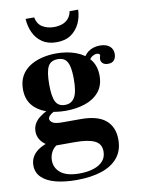

<svg xmlns="http://www.w3.org/2000/svg" viewBox="-97 -758 765 1036"><g transform="rotate(-10 285.0 -240.0)"><path d="M237 212Q174 212 125 199.5Q76 187 48.5 160.5Q21 134 21 94Q21 52 53 22.5Q85 -7 155 -23L238 -16Q195 -12 170 3.5Q145 19 134.5 40.5Q124 62 124 85Q124 127 157.5 153.5Q191 180 260 180Q302 180 335.5 169.5Q369 159 388 138Q407 117 407 85Q407 43 371.5 26Q336 9 265 9H164Q139 9 115.5 -3.5Q92 -16 78 -37Q64 -58 64 -84Q64 -128 103 -158.5Q142 -189 203 -206L224 -189Q214 -187 201.5 -182Q189 -177 176.5 -170.5Q164 -164 156 -155.5Q148 -147 148 -138Q148 -128 161.5 -118Q175 -108 214 -108H317Q409 -108 453 -70.5Q497 -33 497 36Q497 95 465.5 134Q434 173 376 192.5Q318 212 237 212ZM245 -166Q186 -166 139 -182.5Q92 -199 64.5 -233Q37 -267 37 -320Q37 -362 53.5 -392Q70 -422 99.5 -441.5Q129 -461 167 -470.5Q205 -480 247 -480Q306 -480 353.5 -462.5Q401 -445 429 -410Q457 -375 457 -321Q457 -267 428 -232.5Q399 -198 351 -182Q303 -166 245 -166ZM247 -198Q282 -198 299.5 -227Q317 -256 317 -327Q317 -370 310.5 -397Q304 -424 289.5 -436Q275 -448 250 -448Q211 -448 196 -419Q181 -390 181 -321Q181 -255 195.5 -226.5Q210 -198 247 -198ZM514 -376Q495 -376 485 -385Q475 -394 475 -407Q475 -416 477 -421Q479 -426 479 -430Q479 -433 475 -436.5Q471 -440 462 -440Q452 -440 438.5 -432.5Q425 -425 413 -400L393 -427Q409 -456 433.5 -468.5Q458 -481 486 -481Q520 -481 539 -465.5Q558 -450 558 -423Q558 -403 547.5 -389.5Q537 -376 514 -376ZM261 -539Q214 -539 182.5 -560.5Q151 -582 135 -617Q119 -652 117 -692H164Q171 -655 198 -638.5Q225 -622 261 -622Q285 -622 305.5 -629Q326 -636 340 -652Q354 -668 358 -692H405Q404 -652 387.5 -617Q371 -582 340 -560.5Q309 -539 261 -539Z"/></g></svg>

Font: Frank Ruhl Libre
Style: Bold
Weight: 700
Designer: Yanek Iontef
Foundry: Fontef
Version: Version 6.004